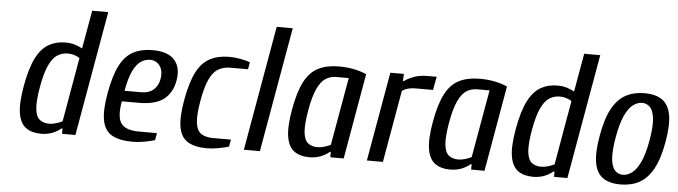

<svg xmlns="http://www.w3.org/2000/svg" viewBox="-46 -882 3790 1073"><g transform="rotate(5 1849.5 -345.0)"><path d="M208 10Q156 10 123 -13.5Q90 -37 80.5 -93.5Q71 -150 89 -250Q107 -350 136 -406.5Q165 -463 206 -486.5Q247 -510 299 -510Q329 -510 352 -503Q375 -496 395 -485L433 -700H523L400 0H325V-30H320Q272 10 208 10ZM248 -50Q267 -50 288 -56.5Q309 -63 322 -70L385 -430Q375 -438 356.5 -444Q338 -450 319 -450Q287 -450 260.5 -433.5Q234 -417 213.5 -373.5Q193 -330 179 -250Q165 -170 169.5 -126.5Q174 -83 195 -66.5Q216 -50 248 -50Z M723 10Q648 10 606 -13.5Q564 -37 552.5 -93.5Q541 -150 559 -250Q577 -350 606.5 -406.5Q636 -463 681.5 -486.5Q727 -510 789 -510Q875 -510 912.5 -467.5Q950 -425 936 -350Q924 -283 877.5 -246.5Q831 -210 737 -210H642Q626 -120 652 -85Q678 -50 753 -50H853L846 -10Q823 -3 788 3.5Q753 10 723 10ZM652 -270H747Q788 -270 813.5 -291.5Q839 -313 846 -350Q855 -399 834.5 -427Q814 -455 780 -455Q753 -455 728.5 -439Q704 -423 684.5 -383Q665 -343 652 -270Z M1138 10Q1071 10 1031.5 -13.5Q992 -37 981.5 -93.5Q971 -150 989 -250Q1007 -350 1036.5 -406.5Q1066 -463 1111.5 -486.5Q1157 -510 1219 -510Q1249 -510 1282 -504Q1315 -498 1336 -490L1329 -450H1229Q1192 -450 1163 -433.5Q1134 -417 1113.5 -373.5Q1093 -330 1079 -250Q1065 -170 1070.5 -126.5Q1076 -83 1101 -66.5Q1126 -50 1168 -50H1268L1261 -10Q1238 -3 1203 3.5Q1168 10 1138 10Z M1345 0 1468 -700H1558L1435 0Z M1713 10Q1661 10 1628 -13.5Q1595 -37 1585.5 -93.5Q1576 -150 1594 -250Q1612 -350 1642 -406.5Q1672 -463 1719.5 -486.5Q1767 -510 1834 -510Q1879 -510 1917 -502.5Q1955 -495 1989 -480L1905 0H1830V-30H1825Q1777 10 1713 10ZM1753 -50Q1772 -50 1793 -56.5Q1814 -63 1827 -70L1894 -450H1824Q1792 -450 1765.5 -433.5Q1739 -417 1718.5 -373.5Q1698 -330 1684 -250Q1670 -170 1674.5 -126.5Q1679 -83 1700 -66.5Q1721 -50 1753 -50Z M2035 0 2123 -500H2199L2197 -460H2202Q2222 -475 2255 -487.5Q2288 -500 2333 -500H2383L2369 -425H2269Q2250 -425 2231.5 -420.5Q2213 -416 2196 -405L2125 0Z M2503 10Q2451 10 2418 -13.5Q2385 -37 2375.5 -93.5Q2366 -150 2384 -250Q2402 -350 2432 -406.5Q2462 -463 2509.5 -486.5Q2557 -510 2624 -510Q2669 -510 2707 -502.5Q2745 -495 2779 -480L2695 0H2620V-30H2615Q2567 10 2503 10ZM2543 -50Q2562 -50 2583 -56.5Q2604 -63 2617 -70L2684 -450H2614Q2582 -450 2555.5 -433.5Q2529 -417 2508.5 -373.5Q2488 -330 2474 -250Q2460 -170 2464.5 -126.5Q2469 -83 2490 -66.5Q2511 -50 2543 -50Z M2968 10Q2916 10 2883 -13.5Q2850 -37 2840.5 -93.5Q2831 -150 2849 -250Q2867 -350 2896 -406.5Q2925 -463 2966 -486.5Q3007 -510 3059 -510Q3089 -510 3112 -503Q3135 -496 3155 -485L3193 -700H3283L3160 0H3085V-30H3080Q3032 10 2968 10ZM3008 -50Q3027 -50 3048 -56.5Q3069 -63 3082 -70L3145 -430Q3135 -438 3116.5 -444Q3098 -450 3079 -450Q3047 -450 3020.5 -433.5Q2994 -417 2973.5 -373.5Q2953 -330 2939 -250Q2925 -170 2929.5 -126.5Q2934 -83 2955 -66.5Q2976 -50 3008 -50Z M3458 10Q3398 10 3361 -14.5Q3324 -39 3313 -96Q3302 -153 3319 -250Q3336 -348 3367 -404.5Q3398 -461 3443.5 -485.5Q3489 -510 3549 -510Q3609 -510 3646 -485.5Q3683 -461 3694.5 -404.5Q3706 -348 3689 -250Q3672 -153 3640.5 -96Q3609 -39 3563.5 -14.5Q3518 10 3458 10ZM3467 -45Q3492 -45 3517 -63Q3542 -81 3563.5 -125.5Q3585 -170 3599 -250Q3613 -330 3607.5 -374.5Q3602 -419 3583.5 -437Q3565 -455 3540 -455Q3515 -455 3490 -437Q3465 -419 3444 -374.5Q3423 -330 3409 -250Q3395 -170 3400 -125.5Q3405 -81 3423.5 -63Q3442 -45 3467 -45Z"/></g></svg>

Font: Cuprum
Style: Italic
Weight: 400
Italic angle: -10°
Designer: Jovanny Lemonad
Foundry: Jovanny Lemonad
Version: Version 3.000